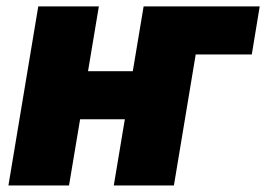

<svg xmlns="http://www.w3.org/2000/svg" viewBox="-20 -565 811 585"><path d="M771.3 -545.5 747.2 -399.1H576.3L509.9 0H326.7L360.4 -201.7H224.1L190.3 0H5.7L96.6 -545.5H281.2L248.2 -348H384.6L417.6 -545.5Z"/></svg>

Font: Inter UI Black
Style: Italic
Weight: 900
Italic angle: -9.39999°
Designer: Rasmus Andersson
Foundry: rsms
Version: 3.2;8d6f07862